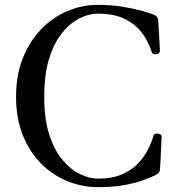

<svg xmlns="http://www.w3.org/2000/svg" viewBox="-20 -758 715 790"><path d="M383 12Q318 12 257.5 -12.5Q197 -37 149.5 -84.5Q102 -132 74 -201.5Q46 -271 46 -360Q46 -449 74 -519Q102 -589 149.5 -638Q197 -687 257.5 -712.5Q318 -738 384 -738Q436 -738 482.5 -730.5Q529 -723 563.5 -713.5Q598 -704 614 -697Q630 -690 631 -676Q631 -667 632.5 -648Q634 -629 635 -607.5Q636 -586 637 -569.5Q638 -553 638 -549Q638 -538 624 -535Q617 -534 611.5 -536Q606 -538 604 -545Q597 -567 583 -594Q569 -621 544 -645.5Q519 -670 479.5 -686Q440 -702 383 -702Q346 -702 307 -682.5Q268 -663 235 -622Q202 -581 182 -516Q162 -451 162 -360Q162 -267 183 -203Q204 -139 238 -99Q272 -59 310.5 -41Q349 -23 384 -23Q443 -23 484 -41.5Q525 -60 550.5 -88Q576 -116 590.5 -146Q605 -176 611 -198Q613 -206 619.5 -207.5Q626 -209 631 -208Q645 -207 645 -194Q645 -191 644 -172.5Q643 -154 642 -131Q641 -108 640 -88Q639 -68 638 -60Q638 -46 619 -37Q604 -30 573 -18Q542 -6 495 3Q448 12 383 12Z"/></svg>

Font: Zen Old Mincho Medium
Style: Regular
Weight: 500
Designer: Yoshimichi Ohira
Foundry: Positype
Version: Version 1.500